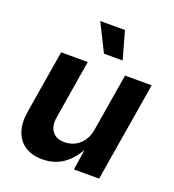

<svg xmlns="http://www.w3.org/2000/svg" viewBox="-139 -876 901 992"><g transform="rotate(20 311.5 -380.0)"><path d="M204.4 6.8Q148.2 6.8 109.9 -17.7Q71.7 -42.3 55.8 -88.5Q40 -134.6 50.4 -198.7L107.8 -545.9H254.2L201.2 -224.2Q193 -173.6 214.3 -144.5Q235.5 -115.5 282 -115.5Q312.9 -115.5 339 -128.9Q365 -142.3 383 -167.9Q401 -193.5 406.9 -229.8L459.1 -545.9H605.7L515.4 0H376.9L397.3 -136.3H405.8Q373 -67.5 322.9 -30.3Q272.9 6.8 204.4 6.8ZM318.1 -615.1 242.5 -767.1H378.4L420.8 -615.1Z"/></g></svg>

Font: Adwaita Sans
Style: Italic
Weight: 400
Italic angle: -9.39999°
Designer: Rasmus Andersson
Foundry: rsms
Version: Version 4.001;git-9221beed3